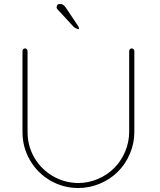

<svg xmlns="http://www.w3.org/2000/svg" viewBox="-20 -943 800 963"><path d="M92.8 -280.8Q92.8 -204.1 130.4 -139.4Q168 -74.7 232.4 -37.4Q296.9 0 373 0Q429.7 0 481.7 -22.2Q533.7 -44.4 571.3 -81.8Q608.9 -119.1 631.3 -171.4Q653.8 -223.6 653.8 -280.8V-687Q653.8 -691.9 649.7 -696Q645.5 -700.2 641.1 -700.2Q635.7 -700.2 631.8 -696.3Q627.9 -692.4 627.9 -687V-280.8Q627.4 -228.5 607.2 -181.4Q586.9 -134.3 552.7 -100.1Q518.6 -65.9 471.7 -45.7Q424.8 -25.4 373 -24.9Q303.2 -25.9 244.9 -59.8Q186.5 -93.8 152.3 -152.3Q118.2 -210.9 118.2 -280.8V-687Q118.2 -692.4 114.5 -696.3Q110.8 -700.2 106 -700.2Q100.1 -700.2 96.4 -696.3Q92.8 -692.4 92.8 -687ZM369.1 -797.9Q367.2 -798.8 364 -799.8Q360.8 -800.8 359.6 -801.5Q358.4 -802.2 356 -803.5Q353.5 -804.7 351.1 -807.1Q348.6 -809.6 345.2 -813L273.9 -890.1Q261.2 -902.8 264.2 -908.2Q264.6 -908.7 265.6 -913.6Q266.6 -918.5 270 -920.7Q273.4 -922.9 282.2 -922.9Q298.3 -922.9 310.1 -904.8L372.1 -812Q376 -806.2 376 -800.8Q376 -796.9 374.8 -796.4Q373.5 -795.9 369.1 -797.9Z"/></svg>

Font: Quicksand
Style: Light
Weight: 300
Designer: Andrew Paglinawan
Foundry: Andrew Paglinawan
Version: 1.002